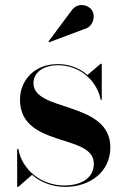

<svg xmlns="http://www.w3.org/2000/svg" viewBox="-20 -719 488 749"><path d="M310 -606C342.5 -614.5 354 -654 339 -678.5C325 -700.5 282.5 -712 258.5 -677L169 -557L171.5 -554ZM51.5 10 105 -37C138.5 -7.5 184 10 235 10C329.5 10 410.5 -47.5 410.5 -144C410.5 -326 110.5 -281 110.5 -394.5C110.5 -437 150 -464.5 206 -464.5C300 -464.5 362 -394 372.5 -330H377V-470H372.5L321 -426.5C292 -452 252.5 -469 205.5 -469C110.5 -469 58 -402 58 -330.5C58 -140.5 346 -199.5 346 -81C346 -21 292.5 4.5 230.5 4.5C142 4.5 66 -55.5 51.5 -138H47V10Z"/></svg>

Font: Bodoni* 36pt Medium
Style: Regular
Weight: 500
Version: Version 2.3